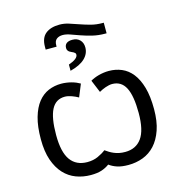

<svg xmlns="http://www.w3.org/2000/svg" viewBox="-126 -990 1041 1112"><g transform="rotate(-15 394.5 -434.5)"><path d="M507.8 9.8Q468.3 9.8 441.7 1.2Q415 -7.3 394 -22.9Q373 -7.3 347.2 1.2Q321.3 9.8 282.2 9.8Q235.8 9.8 194.6 -5.6Q153.3 -21 122.3 -54.4Q91.3 -87.9 73.2 -139.9Q55.2 -191.9 55.2 -265.1Q55.2 -341.8 70.6 -395.3Q85.9 -448.7 112.5 -482.2Q139.2 -515.6 175 -530.8Q210.9 -545.9 252 -545.9Q267.1 -545.9 282.7 -543.7Q298.3 -541.5 313 -537.6Q327.6 -533.7 340.3 -528.3Q353 -522.9 362.8 -517.1L332 -441.9Q323.7 -446.8 313.7 -451.4Q303.7 -456.1 293.2 -459.7Q282.7 -463.4 272.2 -465.6Q261.7 -467.8 252.9 -467.8Q198.2 -467.8 172.6 -418.5Q147 -369.1 147 -266.1Q147 -163.1 181.4 -115.5Q215.8 -67.9 282.2 -67.9Q317.9 -67.9 345.9 -80.6Q374 -93.3 394 -108.9Q404.8 -101.1 416.7 -93.8Q428.7 -86.4 442.6 -80.6Q456.5 -74.7 472.7 -71.3Q488.8 -67.9 508.8 -67.9Q573.7 -67.9 607.9 -115.5Q642.1 -163.1 642.1 -266.1Q642.1 -369.1 616.5 -418.5Q590.8 -467.8 536.1 -467.8Q527.3 -467.8 516.8 -465.6Q506.3 -463.4 495.8 -459.7Q485.4 -456.1 475.3 -451.4Q465.3 -446.8 457 -441.9L425.8 -517.1Q435.5 -522.9 448.5 -528.3Q461.4 -533.7 476.1 -537.6Q490.7 -541.5 506.1 -543.7Q521.5 -545.9 537.1 -545.9Q578.1 -545.9 614 -530.8Q649.9 -515.6 676.5 -482.2Q703.1 -448.7 718.5 -395.3Q733.9 -341.8 733.9 -265.1Q733.9 -191.9 715.8 -139.9Q697.8 -87.9 667 -54.4Q636.2 -21 595 -5.6Q553.7 9.8 507.8 9.8ZM582 -823.2V-759.8H574.2Q532.2 -759.8 497.1 -768.6Q461.9 -777.3 432.1 -787.8Q402.3 -798.3 377.9 -807.1Q353.5 -815.9 333 -815.9Q310.5 -815.9 296.4 -804.7Q282.2 -793.5 282.2 -768.1V-759.8H216.8V-776.9Q216.8 -829.6 247.1 -854.2Q277.3 -878.9 331.1 -878.9Q358.9 -878.9 386.2 -870.1Q413.6 -861.3 442.9 -851.1Q472.2 -840.8 504.6 -832Q537.1 -823.2 575.2 -823.2ZM441.9 -712.9Q441.9 -675.3 412.6 -647.2Q383.3 -619.1 324.2 -604V-641.1Q380.9 -661.1 380.9 -686Q380.9 -692.4 377.2 -696Q373.5 -699.7 368.4 -702.6Q363.3 -705.6 356.9 -708Q350.6 -710.4 345.5 -714.1Q340.3 -717.8 336.7 -723.4Q333 -729 333 -737.8Q333 -756.3 345.2 -765.6Q357.4 -774.9 379.9 -774.9Q408.7 -774.9 425.3 -757.8Q441.9 -740.7 441.9 -712.9Z"/></g></svg>

Font: WenQuanYi Micro Hei
Style: Regular
Weight: 400
Foundry: Ascender Corporation
Version: Version 0.2.0-beta